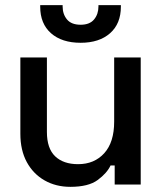

<svg xmlns="http://www.w3.org/2000/svg" viewBox="-20 -716 630 745"><path d="M59 -197V-493H162V-204Q162 -140 194 -109.5Q226 -79 283 -79Q346 -79 384.5 -121.5Q423 -164 423 -244V-493H526V0H425V-74H409Q395 -44 359 -17.5Q323 9 253 9Q197 9 153 -16Q109 -41 84 -87Q59 -133 59 -197ZM136 -690V-696H223V-691Q223 -661 240 -640.5Q257 -620 293 -620Q328 -620 345 -640.5Q362 -661 362 -691V-696H449V-690Q449 -624 407 -587Q365 -550 293 -550Q220 -550 178 -587Q136 -624 136 -690Z"/></svg>

Font: Space Grotesk Frontify Medium
Style: Regular
Weight: 500
Designer: Florian Karsten
Version: Version 2.000